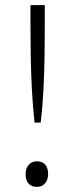

<svg xmlns="http://www.w3.org/2000/svg" viewBox="-20 -720 288 750"><path d="M115 -241Q108 -304 104.5 -371.5Q101 -439 100 -505Q99 -571 99 -630V-700H155V-630Q155 -568 154 -500Q153 -432 149.5 -365.5Q146 -299 139 -241ZM80 -40Q80 -62 92 -76Q104 -90 124 -90Q145 -90 156.5 -77Q168 -64 168 -40Q168 -18 156 -4Q144 10 124 10Q103 10 91.5 -3Q80 -16 80 -40Z"/></svg>

Font: Mach ExtraLight
Style: Regular
Weight: 250
Version: Version 1.002